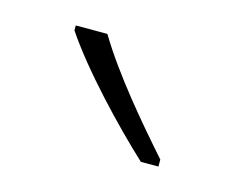

<svg xmlns="http://www.w3.org/2000/svg" viewBox="-41 -817 322 264"><g transform="rotate(15 120.0 -685.0)"><path d="M85 -764H40V-757C72 -709 133 -645 175 -606H200V-616C162 -659 115 -714 85 -764Z"/></g></svg>

Font: Noto Sans Gurmukhi Condensed ExtraLight
Style: Regular
Weight: 200
Width: 3
Designer: Jelle Bosma - Monotype Design Team
Foundry: Monotype Imaging Inc.
Version: Version 2.004